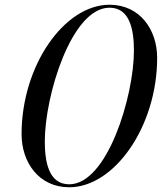

<svg xmlns="http://www.w3.org/2000/svg" viewBox="-20 -780 683 810"><path d="M442 -760C251 -760 71 -503 71 -214C71 -95 144 10 272 10C463 10 643 -247 643 -536C643 -655 570 -760 442 -760ZM442 -747.5C529 -747.5 545 -652 545 -566C545 -375 433 -2.5 272 -2.5C185 -2.5 169 -98 169 -184C169 -375 281 -747.5 442 -747.5Z"/></svg>

Font: Bodoni* 16pt
Style: Italic
Weight: 400
Italic angle: -13°
Version: Version 2.3